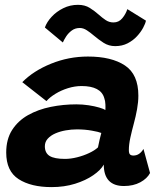

<svg xmlns="http://www.w3.org/2000/svg" viewBox="-20 -771 688 800"><path d="M194.8 8.6Q109.2 8.6 57.6 -24.6Q5.9 -57.8 5.9 -135.5Q5.9 -191.1 30.6 -229.6Q55.4 -268.1 97.2 -291.6Q139.1 -315 191.2 -325.6Q243.2 -336.2 298.1 -336.2Q324 -336.2 349.2 -332.4Q374.4 -328.5 393.4 -322.9Q412.5 -317.4 418.9 -312.2Q419.9 -320.8 419.2 -335.9Q418.6 -351 414.5 -362Q407.4 -387.4 383.6 -399.9Q359.8 -412.5 320.1 -412.5Q291.9 -412.5 263.2 -403.6Q234.5 -394.6 211.1 -380.2Q187.6 -365.9 173.5 -349.8L72.9 -428.6Q119.2 -475.8 192.7 -505.6Q266.1 -535.4 346.4 -535.4Q444.6 -535.4 500.6 -498.2Q556.5 -461.1 556.5 -372.6Q556.5 -346.2 551.1 -315.9Q545.6 -285.5 537.5 -255.8Q529.4 -226 523.1 -197.2Q516.9 -168.5 516.9 -145.9Q516.9 -131.9 521.8 -127.4Q526.6 -122.9 535.8 -122.9Q549.1 -122.9 559.6 -130.1Q570 -137.2 577.8 -150.4L605.2 -50.1Q593.2 -27 564.4 -11.4Q535.5 4.1 496.4 4.1Q454.9 4.1 433.6 -18.3Q412.4 -40.8 412.4 -85.2Q399.9 -62.5 368.5 -40.9Q337.1 -19.2 292.6 -5.3Q248 8.6 194.8 8.6ZM250.9 -108.9Q274.6 -108.9 301.2 -115.6Q327.8 -122.2 351.1 -133.2Q374.5 -144.1 388.2 -156.9Q391.4 -172.5 395 -188.9Q398.6 -205.2 402.1 -217Q392.1 -221.4 362.9 -226.6Q333.8 -231.9 300 -231.9Q277.5 -231.9 254.1 -227.8Q230.8 -223.8 210.9 -215.2Q191.1 -206.6 179 -193.2Q166.9 -179.9 166.9 -161.6Q166.9 -133.8 186.6 -121.3Q206.4 -108.9 250.9 -108.9ZM167 -656.4Q175.1 -679.5 195.2 -701.1Q215.2 -722.8 243.6 -736.8Q272 -750.9 304.9 -750.9Q333.8 -750.9 354.1 -738Q374.5 -725.1 391.2 -710.2Q405.5 -697.2 420.2 -687.4Q434.9 -677.5 452.8 -677.5Q475.1 -677.5 489.4 -694.8Q503.8 -712.1 510.6 -732.9L588.1 -685Q585.9 -673.1 576.4 -655.3Q566.9 -637.5 550.8 -620Q534.8 -602.5 511.9 -590.6Q489.1 -578.8 460 -578.8Q433.1 -578.8 411.4 -592.8Q389.8 -606.9 371.4 -622.5Q356.2 -635.5 341.7 -644.9Q327.1 -654.4 312.5 -654.4Q293.1 -654.4 278.8 -643.7Q264.5 -633 255.4 -618.8Q246.4 -604.6 241.8 -594Z"/></svg>

Font: Grandstander Thin
Style: Italic
Weight: 100
Italic angle: -15°
Designer: Tyler Finck
Foundry: Etcetera Type Co
Version: Version 1.200